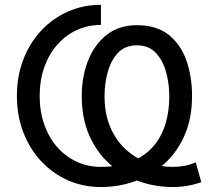

<svg xmlns="http://www.w3.org/2000/svg" viewBox="-20 -752 902 782"><path d="M799.8 -10.3Q772.9 -0.5 743.9 4.6Q714.8 9.8 684.1 9.8V-72.3Q709 -72.3 732.7 -76.9Q756.3 -81.5 777.3 -90.8ZM391.1 -650.4Q337.9 -650.4 292.5 -629.4Q247.1 -608.4 213.1 -569.8Q179.2 -531.2 160.4 -478.3Q141.6 -425.3 141.6 -361.3Q141.6 -297.4 160.4 -244.4Q179.2 -191.4 213.1 -152.8Q247.1 -114.3 292.5 -93.3Q337.9 -72.3 391.1 -72.3V9.8Q318.8 9.8 256.6 -17.8Q194.3 -45.4 147.7 -95.5Q101.1 -145.5 75 -213.1Q48.8 -280.8 48.8 -361.3Q48.8 -441.9 75 -509.5Q101.1 -577.1 147.7 -627.2Q194.3 -677.2 256.6 -704.8Q318.8 -732.4 391.1 -732.4ZM405.8 -361.3Q405.8 -290 428.5 -235.8Q451.2 -181.6 490.2 -145.3Q529.3 -108.9 579.3 -90.6Q629.4 -72.3 684.1 -72.3V9.8Q611.8 9.8 545.2 -13.9Q478.5 -37.6 426.3 -84.5Q374 -131.3 343.5 -200.7Q313 -270 313 -361.3Q313 -439.5 338.6 -504.9Q364.3 -570.3 414.3 -609.9Q464.4 -649.4 537.6 -649.4V-567.4Q488.8 -567.4 460 -536.1Q431.2 -504.9 418.5 -457.5Q405.8 -410.2 405.8 -361.3ZM669.4 -361.3Q669.4 -410.2 656.7 -457.5Q644 -504.9 615.2 -536.1Q586.4 -567.4 537.6 -567.4V-649.4Q618.2 -649.4 667.5 -609.9Q716.8 -570.3 739.5 -504.9Q762.2 -439.5 762.2 -361.3Q762.2 -270 731.7 -200.7Q701.2 -131.3 648.9 -84.5Q596.7 -37.6 530 -13.9Q463.4 9.8 391.1 9.8V-72.3Q455.1 -72.3 506.6 -90.6Q558.1 -108.9 594.5 -145.3Q630.9 -181.6 650.1 -235.8Q669.4 -290 669.4 -361.3Z"/></svg>

Font: Giphurs SC
Style: Regular
Weight: 400
Version: Version 0.920